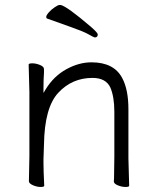

<svg xmlns="http://www.w3.org/2000/svg" viewBox="-20 -733 628 764"><path d="M491 -102 494 6Q494 11 479.5 11Q465 11 449 4.5Q433 -2 433 -11V-12Q434 -20 434 -39L435 -110V-288Q435 -348 419 -385Q401 -423 348 -423Q267 -423 212 -364Q157 -305 155 -157Q154 -124 153 -100V-84Q153 -54 156 6Q156 11 141.5 11Q127 11 111 4Q95 -3 95 -12L97 -112V-367L94 -476Q94 -481 108.5 -481Q123 -481 139 -474.5Q155 -468 155 -458V-444Q153 -416 153 -381V-363L162 -378Q194 -430 244 -457.5Q294 -485 344 -485Q433 -485 466 -423Q491 -377 491 -298ZM357 -584Q352 -585 333 -596Q314 -607 266 -624L168 -659Q164 -660 164 -666Q164 -672 174 -683.5Q184 -695 197.5 -704Q211 -713 215.5 -713Q220 -713 222 -713Q246 -708 341 -627Q357 -613 363 -606Q369 -599 369 -596Q369 -584 357 -584Z"/></svg>

Font: Moon Stars Kai T Light
Style: Regular
Weight: 300
Designer: GuiWonder
Version: Version 1.101